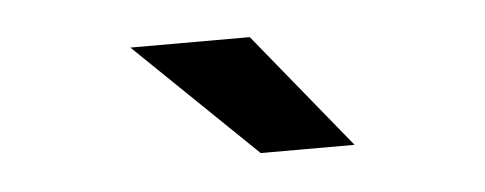

<svg xmlns="http://www.w3.org/2000/svg" viewBox="-27 -764 553 219"><g transform="rotate(-5 250.0 -654.5)"><path d="M127 -720.7H263.7L372.1 -587.9H264.6Z"/></g></svg>

Font: Dinish
Style: Bold
Weight: 700
Designer: Bert Driehuis
Foundry: Playbeing
Version: Version 3.006; git-39231f3c-release